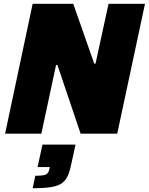

<svg xmlns="http://www.w3.org/2000/svg" viewBox="-20 -708 788 1017"><path d="M7 0 153 -688H368L479 -371H486L555 -688H748L601 0H407L284 -364H277L199 0ZM153 289 167 223Q212 223 225 215.5Q238 208 242 185L244 177H179L205 58H380L360 150Q352 191 341.5 217.5Q331 244 311 260Q291 276 253.5 282.5Q216 289 153 289Z"/></svg>

Font: Saira ExtraBold
Style: Italic
Weight: 800
Italic angle: -12°
Designer: Hector Gatti with collaboration of the Omnibus-Type team
Foundry: Omnibus-Type
Version: Version 1.100; ttfautohint (v1.8.3)